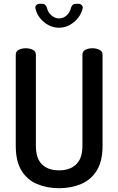

<svg xmlns="http://www.w3.org/2000/svg" viewBox="-20 -985 622 1011"><path d="M291 6Q227 6 175 -16Q123 -38 93 -87Q63 -136 63 -217V-697Q63 -715 79 -723Q95 -731 116 -731Q135 -731 152 -723Q169 -715 169 -697V-217Q169 -151 201 -119.5Q233 -88 291 -88Q348 -88 381 -119.5Q414 -151 414 -217V-697Q414 -715 430 -723Q446 -731 467 -731Q486 -731 503 -723Q520 -715 520 -697V-217Q520 -136 489.5 -87Q459 -38 407 -16Q355 6 291 6ZM291 -839Q248 -839 212.5 -868Q177 -897 167 -939Q164 -951 171 -958Q178 -965 189 -965H202Q212 -965 218 -959.5Q224 -954 227 -944Q233 -919 251.5 -903.5Q270 -888 291 -888Q313 -888 330.5 -903.5Q348 -919 354 -944Q357 -954 363 -959.5Q369 -965 379 -965H392Q403 -965 410.5 -958Q418 -951 415 -939Q404 -897 368.5 -868Q333 -839 291 -839Z"/></svg>

Font: Dosis ExtraLight SemiBold
Style: Regular
Weight: 600
Version: Version 3.001; ttfautohint (v1.8.2)